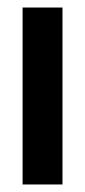

<svg xmlns="http://www.w3.org/2000/svg" viewBox="-20 -490 226 510"><path d="M40 -470H146V0H40Z"/></svg>

Font: Smooch Sans Thin
Style: Bold
Weight: 700
Version: Version 1.010